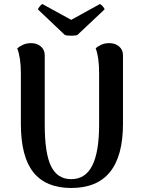

<svg xmlns="http://www.w3.org/2000/svg" viewBox="-20 -923 710 957"><path d="M593 -306Q593 14 335 14Q209 14 146.5 -64Q84 -142 84 -306V-560Q84 -634 66 -682Q77 -692 95 -700Q113 -708 135 -708Q164 -708 183.5 -691.5Q203 -675 203 -647V-301Q203 -159 234.5 -94.5Q266 -30 335 -30Q406 -30 440 -98Q474 -166 474 -301V-560Q474 -637 457 -682Q467 -692 484.5 -700Q502 -708 525 -708Q554 -708 573.5 -691.5Q593 -675 593 -647ZM336 -745Q311 -745 303 -749L169 -876Q170 -881 177.5 -890.5Q185 -900 191 -903L335 -824L478 -903Q485 -900 493 -890.5Q501 -881 501 -876L366 -749Q358 -745 336 -745Z"/></svg>

Font: Arima Madurai ExtraBold
Style: Regular
Weight: 800
Designer: Joana Correia and Natanael Gama
Foundry: NDISCOVER
Version: Version 1.019